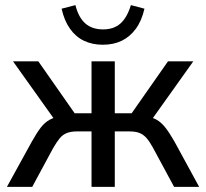

<svg xmlns="http://www.w3.org/2000/svg" viewBox="-20 -731 807 751"><path d="M7 0 105 -178Q124 -212 139.5 -232Q155 -252 174 -262.5Q193 -273 221 -277L202 -251L31 -491H130L272 -288H338V-491H429V-288H495L637 -491H736L565 -251L546 -277Q574 -273 592 -263Q610 -253 626 -233Q642 -213 662 -178L759 0H661L579 -152Q566 -176 554 -190Q542 -204 526.5 -210.5Q511 -217 486 -217H429V0H338V-217H282Q257 -217 241 -210.5Q225 -204 213.5 -190Q202 -176 188 -152L106 0ZM382 -556Q341 -556 308.5 -571.5Q276 -587 253.5 -619Q231 -651 221 -697L275 -711Q287 -663 313.5 -639.5Q340 -616 383 -616Q425 -616 451 -639Q477 -662 492 -711L545 -697Q534 -649 511 -618Q488 -587 456 -571.5Q424 -556 382 -556Z"/></svg>

Font: Nunito Sans 10pt SemiCondensed Medium
Style: Regular
Weight: 500
Width: 4
Designer: Vernon Adams
Foundry: Vernon Adams
Version: Version 3.101;gftools[0.9.27]